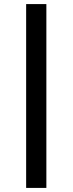

<svg xmlns="http://www.w3.org/2000/svg" viewBox="-20 -758 355 940"><path d="M108 162V-738H207V162Z"/></svg>

Font: REM Medium Medium
Style: Regular
Weight: 500
Version: Version 1.005;gftools[0.9.28]